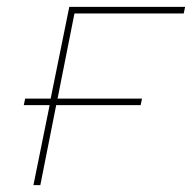

<svg xmlns="http://www.w3.org/2000/svg" viewBox="-20 -537 557 557"><path d="M49 -232 53 -251H127L181 -517H517L513 -498H196L147 -251H392L388 -232H143L97 0H77L124 -232Z"/></svg>

Font: Montserrat Thin
Style: Italic
Weight: 100
Italic angle: -11.3°
Designer: Julieta Ulanovsky
Foundry: Julieta Ulanovsky
Version: Version 9.000; ttfautohint (v1.8.4.7-5d5b)